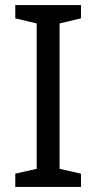

<svg xmlns="http://www.w3.org/2000/svg" viewBox="-20 -734 379 754"><path d="M298 0H40V-52L124 -71V-642L40 -662V-714H298V-662L214 -642V-71L298 -52Z"/></svg>

Font: Noto Sans Wancho
Style: Regular
Weight: 400
Designer: Monotype Design Team
Foundry: Monotype Imaging Inc.
Version: Version 2.001; ttfautohint (v1.8.4.7-5d5b)